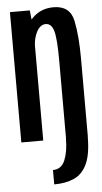

<svg xmlns="http://www.w3.org/2000/svg" viewBox="-56 -638 468 877"><g transform="rotate(-5 178.0 -199.0)"><path d="M156.5 204V138Q195.5 138 211.8 98.8Q228 59.5 228 0H228.5V-357Q228.5 -457 218.2 -493Q208 -529 181.5 -529Q155.5 -529 139 -496.5Q127 -472.5 124 -440.5V0H23.5V-597.5H114.5L119 -555.5Q160 -602.5 223 -602.5Q299 -602.5 313.8 -532.5Q328.5 -462.5 328.5 -358V0H328Q328 82 306.8 126.2Q285.5 170.5 247 187.2Q208.5 204 156.5 204Z"/></g></svg>

Font: Anybody Condensed Medium
Style: Regular
Weight: 500
Width: 3
Designer: Tyler Finck
Foundry: Etcetera Type Company
Version: Version 1.010; ttfautohint (v1.8.3) -l 8 -r 50 -G 200 -x 14 